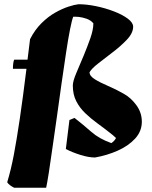

<svg xmlns="http://www.w3.org/2000/svg" viewBox="-20 -732 720 907"><path d="M47 155Q37 150 28 143.5Q19 137 14 129Q32 70 45.5 -1.5Q59 -73 73.5 -171Q88 -269 105 -407H41Q41 -420 42.5 -432Q44 -444 47 -450H110L122 -547Q145 -592 176.5 -623Q208 -654 241 -672.5Q274 -691 303 -700.5Q332 -710 351 -712Q389 -712 433 -703Q477 -694 517.5 -678.5Q558 -663 583.5 -644Q609 -625 609 -606Q609 -575 577.5 -542.5Q546 -510 507 -481Q473 -455 443.5 -432Q414 -409 403 -391Q403 -373 428 -357.5Q453 -342 490.5 -326Q528 -310 563 -290Q598 -271 624 -235.5Q650 -200 650 -157Q650 -112 618.5 -77.5Q587 -43 536.5 -20.5Q486 2 429 12Q399 12 360.5 0Q322 -12 291 -28L308 -165L332 -175Q373 -143 411 -109.5Q449 -76 506 -56Q521 -66 528 -80Q522 -86 515 -92Q508 -98 500 -104Q471 -127 440 -149.5Q409 -172 382.5 -197.5Q356 -223 340 -254.5Q324 -286 324 -328Q324 -348 340.5 -387Q357 -426 376 -471Q393 -512 407 -552Q421 -592 421 -622Q408 -637 389 -643.5Q370 -650 353 -652Q344 -653 337 -653Q330 -653 326 -653Q320 -639 311 -594Q302 -549 292 -482.5Q282 -416 271 -339.5Q260 -263 249.5 -185.5Q239 -108 229 -42Q219 31 210.5 84.5Q202 138 198 155Z"/></svg>

Font: Labrada Black
Style: Italic
Weight: 900
Italic angle: -7°
Designer: Mercedes Jáuregui
Foundry: Omnibus-Type Team
Version: Version 1.000; ttfautohint (v1.8.4.7-5d5b)